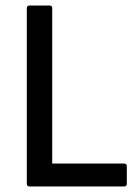

<svg xmlns="http://www.w3.org/2000/svg" viewBox="-20 -675 498 695"><path d="M87 0Q77 0 77 -10V-645Q77 -655 87 -655H160Q169 -655 169 -645V-83H429Q439 -83 439 -73V-10Q439 0 429 0Z"/></svg>

Font: Sofia Sans Semi Condensed Medium
Style: Regular
Weight: 500
Designer: Botio Nikoltchev, Ani Petrova
Foundry: lettersoup
Version: Version 4.100